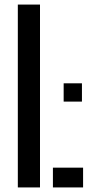

<svg xmlns="http://www.w3.org/2000/svg" viewBox="-20 -820 391 840"><path d="M58 0V-800H155V0ZM211.5 0V-86.5H343.5V0ZM258.5 -375.5V-455.5H338.5V-375.5Z"/></svg>

Font: Big Shoulders Stencil Text Thin SemiBold
Style: Regular
Weight: 600
Version: Version 2.001